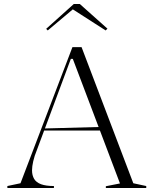

<svg xmlns="http://www.w3.org/2000/svg" viewBox="-20 -945 772 965"><path d="M17 0V-10L83 -24L344 -708H390L650 -24L715 -10V0H512V-9L583 -23L346 -649H336L165 -190Q153 -161 147 -134.5Q141 -108 141 -89Q141 -64 151.5 -46Q162 -28 186.5 -19Q211 -10 251 -10V0ZM190 -289V-299L488 -307V-289ZM220 -792 212 -800 351 -925H381L520 -801L511 -792L346 -898Z"/></svg>

Font: Kalnia Light
Style: Regular
Weight: 300
Designer: Frida Medrano
Foundry: Frida Medrano
Version: Version 1.105